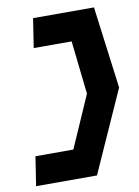

<svg xmlns="http://www.w3.org/2000/svg" viewBox="-80 -674 578 798"><g transform="rotate(-10 209.0 -275.0)"><path d="M26 -53 7 70H264L418 -274L373 -620H116L97 -497H257L282 -272L186 -53Z"/></g></svg>

Font: Charger Sport
Style: UltNrwObl
Weight: 1000
Designer: Jasper
Foundry: Cannot Into Space Fonts
Version: Version 1.1